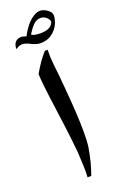

<svg xmlns="http://www.w3.org/2000/svg" viewBox="-147 -683 437 719"><g transform="rotate(-20 71.5 -323.5)"><path d="M82 -500H93Q92 -472 95.5 -439.5Q99 -407 100 -399L104 -355Q115 -233 115 -166Q115 -125 111.5 -103Q108 -81 100 -48Q91 -16 85 0H70Q71 -7 71 -26Q71 -42 69 -78L68 -101L64 -138L61 -166Q58 -194 45 -289Q30 -399 30 -426Q55 -470 82 -500ZM77 -532Q62 -532 42 -542Q22 -552 10 -552Q-2 -552 -16 -542Q-16 -552 -14 -558Q-10 -571 3 -577Q7 -579 15 -579Q24 -579 36 -574Q45 -593 61 -613Q90 -647 116 -647Q129 -647 144 -636.5Q159 -626 159 -613Q159 -597 150 -578Q141 -559 122.5 -545.5Q104 -532 77 -532ZM108 -621Q92 -621 79.5 -608.5Q67 -596 54 -575Q62 -567 90 -567Q131 -567 141 -592Q143 -600 133 -610.5Q123 -621 108 -621Z"/></g></svg>

Font: Mirza
Style: Regular
Weight: 400
Designer: Arabic design by Kourosh Beigpour, Latin design by Eduardo Tunni, engineering by Lasse Fister
Version: Version 1.0010g